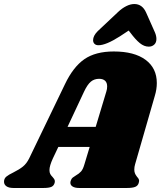

<svg xmlns="http://www.w3.org/2000/svg" viewBox="-61 -935 800 955"><path d="M611 -118Q607 -105 607 -92Q607 -81 610 -73.5Q613 -66 616.5 -61.5Q620 -57 621 -55Q631 -45 631 -35Q631 -33 629 -25Q625 -11 611.5 -5.5Q598 0 570 0H333Q312 0 300.5 -7Q289 -14 289 -26Q289 -32 292 -39Q295 -47 300.5 -51.5Q306 -56 316 -62Q332 -71 342 -82Q352 -93 359 -118L385 -204H229L202 -147Q185 -110 185 -89Q185 -77 189 -69.5Q193 -62 201 -54Q208 -46 210.5 -40.5Q213 -35 211 -26Q207 -11 194.5 -5.5Q182 0 155 0H6Q-17 0 -29 -8.5Q-41 -17 -41 -31Q-41 -47 -29.5 -56.5Q-18 -66 5 -77Q35 -92 53 -106.5Q71 -121 84 -147L262 -516Q303 -602 358.5 -640.5Q414 -679 505 -679Q607 -679 663 -637.5Q719 -596 719 -522Q719 -491 709 -458ZM415 -304 468 -480Q472 -492 472 -505Q472 -524 461.5 -533.5Q451 -543 432 -543Q408 -543 391 -529Q374 -515 357 -479L275 -304ZM717 -741Q717 -723 706 -713Q695 -703 679 -703Q656 -703 634.5 -720.5Q613 -738 587 -773L579 -783L535 -754Q466 -710 429 -710Q416 -710 409 -717Q402 -724 402 -735Q402 -757 425 -780L527 -876Q546 -894 567 -904.5Q588 -915 607 -915Q647 -915 666 -872L710 -773Q717 -756 717 -741Z"/></svg>

Font: Shrikhand
Style: Regular
Weight: 400
Italic angle: -14°
Designer: Jonny Pinhorn
Foundry: Jonny Pinhorn
Version: Version 1.001;PS 1.001;hotconv 1.0.88;makeotf.lib2.5.647800